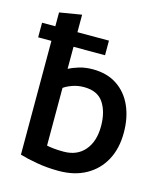

<svg xmlns="http://www.w3.org/2000/svg" viewBox="-116 -864 828 965"><g transform="rotate(15 297.5 -381.5)"><path d="M280 13Q220 13 166 3.5Q112 -6 76 -17V-609H7V-685H76V-757L191 -776V-685H355V-609H191V-494Q213 -506 244.5 -515.5Q276 -525 315 -525Q389 -525 441 -490.5Q493 -456 520 -395.5Q547 -335 547 -257Q547 -175 514.5 -114.5Q482 -54 422 -20.5Q362 13 280 13ZM279 -87Q349 -87 388.5 -133.5Q428 -180 428 -259Q428 -333 397 -380Q366 -427 295 -427Q263 -427 235 -417Q207 -407 191 -395V-95Q204 -92 226 -89.5Q248 -87 279 -87Z"/></g></svg>

Font: Ubuntu Sans SemiBold
Style: Regular
Weight: 600
Designer: Dalton Maag Ltd
Foundry: Dalton Maag Ltd
Version: Version 1.006; ttfautohint (v1.8.4.7-5d5b)